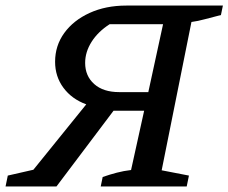

<svg xmlns="http://www.w3.org/2000/svg" viewBox="-57 -670 821 690"><path d="M-37 0 -29 -39 63 -60 253 -295Q201 -314 171 -354.5Q141 -395 141 -448Q141 -506 174 -551.5Q207 -597 265 -623.5Q323 -650 397 -650H744L737 -616Q705 -608 679.5 -601Q654 -594 631 -591L524 -58L622 -39L614 0H305L312 -34Q338 -43 363 -49.5Q388 -56 414 -59L461 -272H351L146 0ZM371 -339H476L529 -583H337Q295 -556 272 -519.5Q249 -483 249 -444Q249 -397 281.5 -368Q314 -339 371 -339Z"/></svg>

Font: Piazzolla Medium
Style: Italic
Weight: 500
Italic angle: -11.3°
Designer: Juan Pablo del Peral
Foundry: Huerta Tipografica
Version: Version 1.330